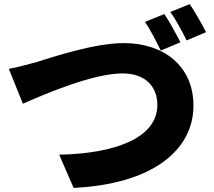

<svg xmlns="http://www.w3.org/2000/svg" viewBox="-20 -883 1040 931"><path d="M23 -549 91 -380C210 -433 435 -527 574 -527C686 -527 743 -462 743 -374C743 -216 542 -138 267 -133L337 28C715 10 918 -152 918 -371C918 -566 770 -674 581 -674C433 -674 226 -603 154 -581C118 -571 60 -556 23 -549ZM777 -815 683 -777C710 -738 739 -679 760 -638L855 -678C837 -713 802 -778 777 -815ZM900 -863 806 -825C833 -787 865 -728 885 -687L979 -727C962 -761 926 -825 900 -863Z"/></svg>

Font: Source Han Sans HK Heavy
Style: Regular
Weight: 900
Designer: Ryoko NISHIZUKA 西塚涼子 (kana, bopomofo & ideographs); Paul D. Hunt (Latin, Greek & Cyrillic); Sandoll Communications 산돌커뮤니
Foundry: Adobe
Version: Version 2.000;hotconv 1.0.107;makeotfexe 2.5.65593